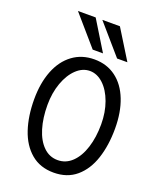

<svg xmlns="http://www.w3.org/2000/svg" viewBox="-178 -1080 955 1191"><g transform="rotate(20 300.0 -485.0)"><path d="M57 -375Q57 -482.5 89 -563.8Q121 -645 181.8 -690Q242.5 -735 325 -735Q407.5 -735 467.5 -690.2Q527.5 -645.5 559.2 -564Q591 -482.5 591 -375Q591 -264 562.2 -176.8Q533.5 -89.5 474 -38.8Q414.5 12 325 12Q235.5 12 175.5 -38.8Q115.5 -89.5 86.2 -176.8Q57 -264 57 -375ZM501 -370Q501 -449.5 477 -515.5Q453 -581.5 412 -619.8Q371 -658 323 -658Q275 -658 234.5 -619.8Q194 -581.5 170.2 -515.5Q146.5 -449.5 146.5 -370Q146.5 -284 167.2 -215.8Q188 -147.5 227.8 -108.5Q267.5 -69.5 322 -69.5Q376.5 -69.5 417 -108.8Q457.5 -148 479.2 -216.2Q501 -284.5 501 -370ZM125 -982H242L361 -788H293ZM286 -982H402L522 -788H454Z"/></g></svg>

Font: JuliaMono
Style: Regular
Weight: 400
Monospace: yes
Designer: cormullion
Foundry: corm
Version: Version 0.055; ttfautohint (v1.8.4)